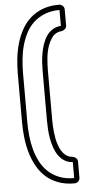

<svg xmlns="http://www.w3.org/2000/svg" viewBox="-66 -861 512 1103"><g transform="rotate(-5 190.0 -310.0)"><path d="M348.6 175.3Q348.6 188 339.4 196.8Q330.1 205.6 317.9 205.6Q264.6 205.6 223.6 189.9Q182.6 174.3 152.8 147.5Q123 120.6 102.8 84.2Q82.5 47.9 70.3 5.9Q58.1 -36.1 53 -81.1Q47.9 -126 47.9 -170.4V-450.2Q47.9 -494.6 53 -539.6Q58.1 -584.5 70.3 -626Q82.5 -667.5 102.8 -703.9Q123 -740.2 153.1 -767.1Q183.1 -793.9 223.9 -809.3Q264.6 -824.7 317.9 -824.7Q330.1 -824.7 339.4 -815.9Q348.6 -807.1 348.6 -794.4V-702.6Q348.6 -689.9 340.3 -682.4Q332 -674.8 320.8 -672.4Q315.4 -671.4 313.2 -671.1Q311 -670.9 309.6 -670.9Q308.1 -670.9 306.2 -670.4Q304.2 -669.9 298.8 -668Q275.4 -659.2 262.2 -639.2Q249 -619.1 240.7 -596.7Q229 -563.5 225.3 -525.4Q221.7 -487.3 221.7 -452.1V-167Q221.7 -149.9 222.7 -131.3Q223.6 -112.8 225.8 -94Q228 -75.2 231.7 -57.1Q235.4 -39.1 241.2 -22.9Q245.1 -12.2 250.2 -1.2Q255.4 9.8 262.5 19.3Q269.5 28.8 278.3 36.4Q287.1 43.9 298.8 48.3Q304.2 50.3 306.2 50.8Q308.1 51.3 309.6 51.3Q311 51.3 313.2 51.5Q315.4 51.8 320.8 52.7Q332 55.2 340.3 62.7Q348.6 70.3 348.6 83ZM318.4 83Q290 81.1 269.5 67.6Q249 54.2 235.1 33.7Q221.2 13.2 212.4 -12.7Q203.6 -38.6 199 -65.7Q194.3 -92.8 192.9 -119.1Q191.4 -145.5 191.4 -167V-452.1Q191.4 -473.6 192.9 -500Q194.3 -526.4 199 -553.5Q203.6 -580.6 212.4 -606.4Q221.2 -632.3 235.1 -653.1Q249 -673.8 269.5 -687Q290 -700.2 318.4 -702.6V-794.4Q269.5 -793.9 232.9 -779.3Q196.3 -764.6 169.4 -740Q142.6 -715.3 125 -681.9Q107.4 -648.4 96.9 -610.4Q86.4 -572.3 82.3 -531.2Q78.1 -490.2 78.1 -450.2V-170.4Q78.1 -130.4 82.3 -89.1Q86.4 -47.9 96.9 -9.5Q107.4 28.8 125 62.3Q142.6 95.7 169.2 120.6Q195.8 145.5 232.7 160.2Q269.5 174.8 318.4 175.3Z"/></g></svg>

Font: Akaash Gobhi Outlined
Style: Regular
Weight: 400
Designer: Kulbir Singh Thind, MD
Foundry: Punjab Online
Version: Version 1.200